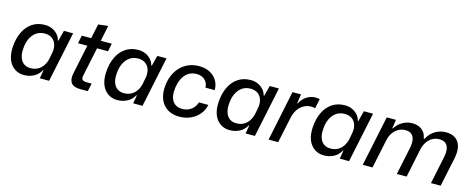

<svg xmlns="http://www.w3.org/2000/svg" viewBox="-35 -1318 4796 1952"><g transform="rotate(15 2363.0 -342.0)"><path d="M226 10Q181 10 146 -7.5Q111 -25 86.5 -57Q62 -89 51 -133.5Q40 -178 43 -233Q48 -325 80.5 -393.5Q113 -462 169.5 -500Q226 -538 303 -538Q344 -538 378 -523Q412 -508 436 -481.5Q460 -455 469 -419H475L503 -529H600L489 0H391L406 -87L401 -88Q375 -39 328 -14.5Q281 10 226 10ZM271 -75Q315 -75 347.5 -92.5Q380 -110 402.5 -143Q425 -176 434 -219L444 -271Q456 -325 444.5 -366Q433 -407 402 -430Q371 -453 323 -453Q271 -453 233 -425.5Q195 -398 173.5 -350Q152 -302 150 -238Q147 -188 161 -151Q175 -114 203 -94.5Q231 -75 271 -75Z M816 0Q748 0 721 -34.5Q694 -69 707 -133L772 -445H674L691 -529H790L822 -682L925 -694L891 -529H1007L990 -445H874L811 -144Q803 -107 817.5 -95.5Q832 -84 864 -84H914L896 0Z M1209 10Q1164 10 1129 -7.5Q1094 -25 1069.5 -57Q1045 -89 1034 -133.5Q1023 -178 1026 -233Q1031 -325 1063.5 -393.5Q1096 -462 1152.5 -500Q1209 -538 1286 -538Q1327 -538 1361 -523Q1395 -508 1419 -481.5Q1443 -455 1452 -419H1458L1486 -529H1583L1472 0H1374L1389 -87L1384 -88Q1358 -39 1311 -14.5Q1264 10 1209 10ZM1254 -75Q1298 -75 1330.5 -92.5Q1363 -110 1385.5 -143Q1408 -176 1417 -219L1427 -271Q1439 -325 1427.5 -366Q1416 -407 1385 -430Q1354 -453 1306 -453Q1254 -453 1216 -425.5Q1178 -398 1156.5 -350Q1135 -302 1133 -238Q1130 -188 1144 -151Q1158 -114 1186 -94.5Q1214 -75 1254 -75Z M1860 10Q1806 10 1763.5 -8Q1721 -26 1692 -60Q1663 -94 1650 -142Q1637 -190 1642 -249Q1646 -308 1666.5 -360.5Q1687 -413 1723.5 -453Q1760 -493 1811 -516Q1862 -539 1927 -539Q1990 -539 2038 -514Q2086 -489 2113 -445.5Q2140 -402 2140 -344H2042Q2042 -377 2026.5 -402Q2011 -427 1984 -441Q1957 -455 1921 -455Q1877 -455 1843.5 -436Q1810 -417 1788.5 -384.5Q1767 -352 1755.5 -310Q1744 -268 1743 -221Q1742 -174 1757 -141Q1772 -108 1800 -91Q1828 -74 1867 -74Q1904 -74 1934 -87Q1964 -100 1985.5 -124Q2007 -148 2017 -182H2116Q2104 -123 2067.5 -80Q2031 -37 1977.5 -13.5Q1924 10 1860 10Z M2392 10Q2347 10 2312 -7.5Q2277 -25 2252.5 -57Q2228 -89 2217 -133.5Q2206 -178 2209 -233Q2214 -325 2246.5 -393.5Q2279 -462 2335.5 -500Q2392 -538 2469 -538Q2510 -538 2544 -523Q2578 -508 2602 -481.5Q2626 -455 2635 -419H2641L2669 -529H2766L2655 0H2557L2572 -87L2567 -88Q2541 -39 2494 -14.5Q2447 10 2392 10ZM2437 -75Q2481 -75 2513.5 -92.5Q2546 -110 2568.5 -143Q2591 -176 2600 -219L2610 -271Q2622 -325 2610.5 -366Q2599 -407 2568 -430Q2537 -453 2489 -453Q2437 -453 2399 -425.5Q2361 -398 2339.5 -350Q2318 -302 2316 -238Q2313 -188 2327 -151Q2341 -114 2369 -94.5Q2397 -75 2437 -75Z M2799 0 2909 -529H2999L2984 -431H2989Q3013 -480 3056.5 -508.5Q3100 -537 3150 -537Q3163 -537 3175 -535.5Q3187 -534 3195 -531L3173 -429Q3166 -433 3154.5 -434.5Q3143 -436 3130 -436Q3093 -436 3059 -419Q3025 -402 2999 -368Q2973 -334 2959 -280L2900 0Z M3383 10Q3338 10 3303 -7.5Q3268 -25 3243.5 -57Q3219 -89 3208 -133.5Q3197 -178 3200 -233Q3205 -325 3237.5 -393.5Q3270 -462 3326.5 -500Q3383 -538 3460 -538Q3501 -538 3535 -523Q3569 -508 3593 -481.5Q3617 -455 3626 -419H3632L3660 -529H3757L3646 0H3548L3563 -87L3558 -88Q3532 -39 3485 -14.5Q3438 10 3383 10ZM3428 -75Q3472 -75 3504.5 -92.5Q3537 -110 3559.5 -143Q3582 -176 3591 -219L3601 -271Q3613 -325 3601.5 -366Q3590 -407 3559 -430Q3528 -453 3480 -453Q3428 -453 3390 -425.5Q3352 -398 3330.5 -350Q3309 -302 3307 -238Q3304 -188 3318 -151Q3332 -114 3360 -94.5Q3388 -75 3428 -75Z M3790 0 3901 -529H3998L3984 -437H3990Q4020 -485 4067.5 -512Q4115 -539 4170 -539Q4231 -539 4271.5 -507Q4312 -475 4320 -417H4328Q4360 -479 4412.5 -509Q4465 -539 4525 -539Q4583 -539 4622.5 -512.5Q4662 -486 4676 -433.5Q4690 -381 4674 -303L4610 0H4508L4568 -287Q4579 -339 4573 -376Q4567 -413 4543.5 -433Q4520 -453 4476 -453Q4436 -453 4403 -434Q4370 -415 4347 -380.5Q4324 -346 4314 -300L4252 0H4149L4209 -287Q4220 -341 4213.5 -377.5Q4207 -414 4184 -433.5Q4161 -453 4119 -453Q4080 -453 4047 -435Q4014 -417 3990 -383Q3966 -349 3956 -301L3893 0Z"/></g></svg>

Font: Mona Sans ExtraLight Medium
Style: Italic
Weight: 500
Italic angle: -11.6951°
Version: Version 2.000